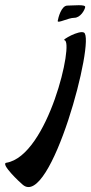

<svg xmlns="http://www.w3.org/2000/svg" viewBox="-92 -726 358 755"><path d="M-67 -86C-92 -82 -12 -7 -3 0C107 97 285 -574 238 -598C219 -608 150 -569 161 -568C201 -566 97 -113 -67 -86ZM135 -644C133 -632 176 -656 200 -656C224 -656 241 -686 243 -698C245 -710 197 -704 173 -704C149 -704 137 -656 135 -644Z"/></svg>

Font: Corrode
Style: Ita
Weight: 400
Designer: Mew Too
Version: Version 0.532